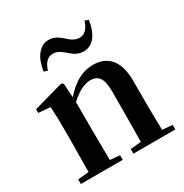

<svg xmlns="http://www.w3.org/2000/svg" viewBox="-182 -946 1048 1091"><g transform="rotate(-30 342.5 -400.5)"><path d="M172 -659 196 -651C210 -696 233 -721 268 -721C301 -721 323 -700 348 -679C368 -661 392 -644 428 -644C489 -644 529 -696 542 -786L518 -793C504 -748 481 -723 446 -723C414 -723 391 -743 367 -765C346 -783 321 -801 287 -801C226 -801 185 -746 172 -659ZM450 0H656V-30L590 -36C588 -93 587 -177 587 -235V-361C587 -493 527 -552 434 -552C369 -552 310 -526 243 -450L237 -542L224 -550L28 -495V-471L106 -464C109 -415 110 -376 110 -310V-235C110 -180 109 -94 108 -37L36 -30V0H311V-30L247 -36L245 -235V-417C295 -464 342 -484 376 -484C427 -484 453 -454 453 -370V-235L451 -37L381 -30V0Z"/></g></svg>

Font: Noto Serif SC
Style: Bold
Weight: 700
Designer: Ryoko NISHIZUKA 西塚涼子 (kana & ideographs); Frank Grießhammer (Latin, Greek & Cyrillic); Wenlong ZHANG 张文龙 (bopomofo); San
Foundry: Adobe
Version: Version 2.001;hotconv 1.1.0;makeotfexe 2.6.0